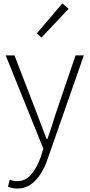

<svg xmlns="http://www.w3.org/2000/svg" viewBox="-20 -851 519 1113"><path d="M80 242Q65 242 51 239Q37 236 26 231L37 190Q45 194 56.5 196.5Q68 199 80 199Q130 199 163 158Q196 117 217 57L231 10L13 -530H64L193 -195Q206 -161 221 -121.5Q236 -82 250 -46H255Q268 -81 280.5 -121Q293 -161 304 -195L418 -530H466L257 68Q243 112 219 151.5Q195 191 161 216.5Q127 242 80 242ZM220 -633 194 -658 341 -831 378 -800Z"/></svg>

Font: Noto Sans TC ExtraLight
Style: Regular
Weight: 250
Designer: Ryoko NISHIZUKA  (kana, bopomofo & ideographs); Paul D. Hunt (Latin, Greek & Cyrillic); Sandoll Communications , Soo-you
Foundry: Adobe
Version: Version 2.004-H2;hotconv 1.0.118;makeotfexe 2.5.65603